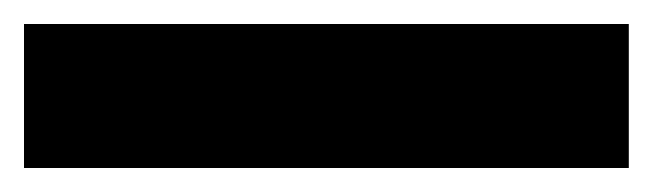

<svg xmlns="http://www.w3.org/2000/svg" viewBox="-22 45 544 160"><path d="M502 185V65H-2V185Z"/></svg>

Font: Noto Sans Canadian Aboriginal Black
Style: Regular
Weight: 900
Designer: Monotype Design Team, Typotheque's Kevin King
Foundry: Monotype Imaging Inc.
Version: Version 2.004